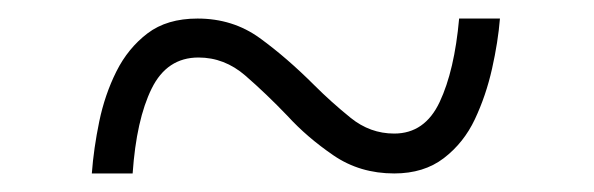

<svg xmlns="http://www.w3.org/2000/svg" viewBox="-20 -484 640 207"><path d="M79 -297Q81 -324 87 -353Q93 -382 105.5 -407Q118 -432 139 -448Q160 -464 193 -464Q231 -464 260 -443Q289 -422 319 -392Q337 -374 358 -357Q379 -340 405 -340Q438 -340 454 -374Q470 -408 475 -464H519Q517 -439 510.5 -410Q504 -381 492 -355.5Q480 -330 458.5 -313.5Q437 -297 405 -297Q368 -297 339.5 -316.5Q311 -336 290 -359Q267 -383 244.5 -402.5Q222 -422 194 -422Q160 -422 143.5 -388.5Q127 -355 123 -297Z"/></svg>

Font: Noto Sans Mono Light
Style: Regular
Weight: 300
Designer: Monotype Design Team
Foundry: Monotype Imaging Inc.
Version: Version 2.014; ttfautohint (v1.8.4.7-5d5b)